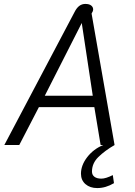

<svg xmlns="http://www.w3.org/2000/svg" viewBox="-20 -738 686 977"><path d="M359 -676Q370 -698 383.5 -708Q397 -718 414 -718Q434 -718 444 -710Q454 -702 454 -690Q454 -681 446 -669L563 0H492L460 -193H178L78 0H2ZM452 -251 396 -621 208 -251ZM392 146Q392 103 423.5 62Q455 21 505 0H563Q513 29 480.5 61Q448 93 448 135Q448 152 460.5 161.5Q473 171 496 171Q518 171 554 153L560 194Q518 219 475 219Q438 219 415 199Q392 179 392 146Z"/></svg>

Font: Niramit Light
Style: Italic
Weight: 300
Italic angle: -10°
Designer: Katatrad Aksorn Co.,Ltd.
Foundry: Cadson Demak Co.,Ltd.
Version: Version 1.000; ttfautohint (v1.6)